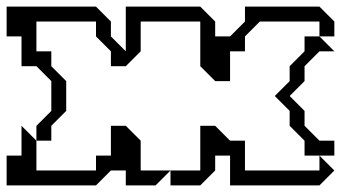

<svg xmlns="http://www.w3.org/2000/svg" viewBox="-20 -560 1053 580"><path d="M810 -270 855 -315V-360L900 -405V-450H945L990 -405H945L900 -360V-315L855 -270L900 -225V-180L945 -135H990V-90H900V-135L855 -180V-225ZM90 -135V-180L135 -225V-315L90 -360H45V-450H0V-540H270L315 -495V-450L360 -405V-540H585L630 -495V-450H675L720 -495V-540H945L990 -495V-450H945V-495H765L720 -450V-405H675V-315H630L585 -360V-495H405V-405L360 -360H315V-405L270 -450V-495H90V-405H135V-360L180 -315V-225L135 -180V-135ZM495 0V-45H585V-180H630L675 -135H720V-45H945V-90L990 -45L945 0H675V-90H630V-45L585 0ZM0 0V-90H45V-180L90 -135V-45H270V-90H315V-180H360L405 -135V-45H495L450 0H360V-45H315L270 0Z"/></svg>

Font: Rubik Iso
Style: Regular
Weight: 400
Designer: Hubert and Fischer, NaN
Foundry: Hubert and Fischer, NaN
Version: Version 2.200